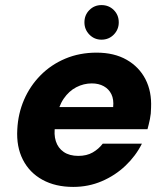

<svg xmlns="http://www.w3.org/2000/svg" viewBox="-20 -723 654 755"><path d="M268 12Q198 12 147 -16Q96 -44 70 -95Q44 -146 48 -214Q51 -276 74.5 -330.5Q98 -385 139.5 -427Q181 -469 237 -492.5Q293 -516 360 -516Q429 -516 478 -488Q527 -460 552 -411.5Q577 -363 574 -299Q574 -276 569.5 -254.5Q565 -233 560 -215H152L168 -302H425Q428 -332 418 -352.5Q408 -373 388 -384Q368 -395 341 -395Q309 -395 280 -380Q251 -365 230.5 -335Q210 -305 202 -259L197 -229Q191 -195 199.5 -168Q208 -141 230.5 -125.5Q253 -110 288 -110Q321 -110 344.5 -123.5Q368 -137 384 -158H538Q514 -110 473.5 -71.5Q433 -33 380.5 -10.5Q328 12 268 12ZM379 -567Q351 -567 331.5 -587Q312 -607 312 -635Q312 -664 331.5 -683.5Q351 -703 379 -703Q408 -703 427.5 -683.5Q447 -664 447 -635Q447 -607 427.5 -587Q408 -567 379 -567Z"/></svg>

Font: DM Sans Black
Style: Italic
Weight: 900
Italic angle: -10°
Designer: Colophon Foundry, Jonny Pinhorn
Foundry: Colophon Foundry
Version: Version 4.004;gftools[0.9.30]